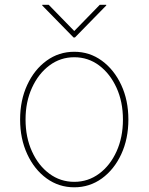

<svg xmlns="http://www.w3.org/2000/svg" viewBox="-20 -770 620 801"><path d="M289.8 11.4Q225.5 11.4 174.4 -25.7Q123.2 -62.9 93.6 -127Q63.9 -191.1 63.9 -271.3Q63.9 -351.9 93.6 -415.8Q123.2 -479.8 174.4 -516.9Q225.5 -554 289.8 -554Q354 -554 405 -516.7Q456 -479.4 485.8 -415.5Q515.6 -351.6 515.6 -271.3Q515.6 -191.1 486 -127Q456.3 -62.9 405.2 -25.7Q354 11.4 289.8 11.4ZM289.8 -11.4Q347.7 -11.4 393.6 -45.5Q439.6 -79.5 466.3 -138.5Q492.9 -197.4 492.9 -271.3Q492.9 -345.2 466.1 -403.9Q439.3 -462.7 393.5 -497Q347.7 -531.2 289.8 -531.2Q232.2 -531.2 186.3 -497Q140.3 -462.7 113.5 -403.9Q86.6 -345.2 86.6 -271.3Q86.6 -197.4 113.3 -138.5Q139.9 -79.5 185.9 -45.5Q231.9 -11.4 289.8 -11.4ZM183.2 -750 289.8 -640.6 396.3 -750H423.3V-747.2L292.6 -613.6H286.9L156.2 -747.2V-750Z"/></svg>

Font: Inter UI Thin
Style: Regular
Weight: 100
Designer: Rasmus Andersson
Foundry: rsms
Version: 3.2;8d6f07862